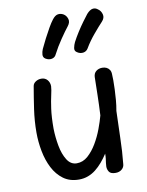

<svg xmlns="http://www.w3.org/2000/svg" viewBox="-95 -929 771 1008"><g transform="rotate(-10 291.0 -425.0)"><path d="M244 12Q195 12 161 -13Q127 -38 106 -79Q85 -120 75.5 -170Q66 -220 66 -269Q66 -331 75 -393Q84 -455 94 -512Q96 -526 109.5 -535Q123 -544 140 -544Q160 -544 172 -530Q184 -516 184 -496Q183 -478 176.5 -450Q170 -422 164 -379.5Q158 -337 158 -274Q159 -228 167.5 -182Q176 -136 195.5 -105Q215 -74 247 -74Q280 -74 306.5 -97.5Q333 -121 354 -156.5Q375 -192 389.5 -231Q404 -270 412 -300Q415 -357 416 -408Q417 -459 418 -504Q419 -524 432.5 -534.5Q446 -545 465 -545Q478 -545 488 -540Q498 -535 504 -525.5Q510 -516 510 -502Q511 -492 511 -470.5Q511 -449 510 -422Q509 -395 506.5 -365.5Q504 -336 499 -309Q496 -235 494.5 -165Q493 -95 486 -27Q485 -11 472 0Q459 11 439 11Q413 11 404.5 -2Q396 -15 396 -30Q396 -39 397.5 -49Q399 -59 400.5 -71Q402 -83 402 -98Q387 -75 370 -55Q353 -35 334 -20Q315 -5 292.5 3.5Q270 12 244 12ZM237 -657Q230 -641 213.5 -637.5Q197 -634 180 -644Q167 -652 168 -667Q169 -682 175 -696Q186 -720 200.5 -748Q215 -776 229 -800.5Q243 -825 254 -839Q269 -859 284.5 -861.5Q300 -864 315 -855Q329 -846 334.5 -828Q340 -810 324 -790Q308 -770 282 -732Q256 -694 237 -657ZM407 -658Q398 -643 381 -640.5Q364 -638 348 -649Q335 -657 338 -673Q341 -689 348 -703Q360 -726 376.5 -752Q393 -778 409.5 -800.5Q426 -823 437 -837Q454 -856 469 -858.5Q484 -861 497 -850Q512 -840 517 -820.5Q522 -801 505 -783Q487 -764 457.5 -729Q428 -694 407 -658Z"/></g></svg>

Font: Playpen Sans Arabic
Style: Regular
Weight: 400
Designer: Azza Alameddine, Laura Meseguer, Veronika Burian, José Scaglione
Foundry: TypeTogether
Version: Version 2.000